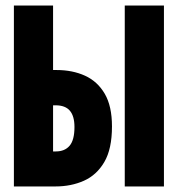

<svg xmlns="http://www.w3.org/2000/svg" viewBox="-20 -671 640 691"><path d="M30 0V-651H171V-419H183Q241 -419 286 -398.5Q331 -378 357 -333.5Q383 -289 383 -216Q383 -135 355.5 -88Q328 -41 282 -20.5Q236 0 180 0ZM171 -126H181Q213 -126 230.5 -146.5Q248 -167 248 -214Q248 -253 231.5 -272.5Q215 -292 180 -292H171ZM429 0V-651H570V0Z"/></svg>

Font: Source Code Pro ExtraBold
Style: Regular
Weight: 800
Monospace: yes
Designer: Paul D. Hunt, Teo Tuominen
Foundry: Adobe Systems Incorporated
Version: Version 1.018;hotconv 1.0.116;makeotfexe 2.5.65601